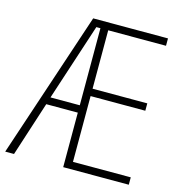

<svg xmlns="http://www.w3.org/2000/svg" viewBox="-107 -810 855 905"><g transform="rotate(15 320.5 -357.0)"><path d="M602 0V-36H320V-357H587V-393H320V-678H602V-714H237L-1 0H42L128 -266H282V0ZM139 -302 262 -678H282V-302Z"/></g></svg>

Font: Noto Sans Hebrew Condensed ExtraLight
Style: Regular
Weight: 200
Width: 3
Designer: Monotype Design Team
Foundry: Monotype Imaging Inc.
Version: Version 2.004